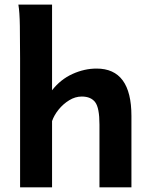

<svg xmlns="http://www.w3.org/2000/svg" viewBox="-20 -801 643 821"><path d="M202.6 -283.2V0H65.9Q65.9 -59.1 65.9 -125.7Q65.9 -192.4 65.9 -258.8Q65.9 -325.2 65.9 -384.3Q65.9 -443.4 65.9 -487.1Q65.9 -530.8 65.9 -551.8Q65.9 -630.4 64.9 -690.2Q64 -750 58.6 -781.2H202.6Q202.6 -725.6 202.6 -664.3Q202.6 -603 202.6 -548.3Q202.6 -493.7 202.6 -457.3Q202.6 -420.9 202.6 -415Q238.8 -461.4 289.8 -484.6Q340.8 -507.8 393.1 -507.8Q542 -507.8 542 -305.2Q542 -283.2 542 -246.6Q542 -210 542 -166.5Q542 -123 542 -79.6Q542 -36.1 542 0H405.3Q405.3 -32.7 405.3 -71.5Q405.3 -110.4 405.3 -148.7Q405.3 -187 405.3 -218.8Q405.3 -250.5 405.3 -268.6Q405.3 -339.8 387 -364Q368.7 -388.2 329.6 -388.2Q301.8 -388.2 275.9 -372.3Q250 -356.4 230.7 -332.5Q211.4 -308.6 202.6 -283.2Z"/></svg>

Font: Andika
Style: Bold
Weight: 700
Designer: Victor Gaultney, Annie Olsen, Julie Remington, Don Collingsworth, Eric Hays, Becca Hirsbrunner
Foundry: SIL International
Version: Version 6.101